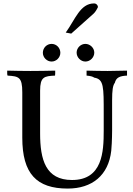

<svg xmlns="http://www.w3.org/2000/svg" viewBox="-20 -1086 776 1120"><path d="M395.5 -890 525.5 -1006C535.5 -1015 544.5 -1030 551.5 -1045C550.5 -1056 542.5 -1066 528.5 -1066C447.5 -1066 418.5 -972 363.5 -896ZM721 -674C683 -674 646 -672 608 -672C567 -672 526 -673 485 -674V-645C507 -643 520 -640 530 -633C586 -624 585 -579 585 -424V-324C585 -200 578 -36 400 -36C246 -36 214 -155 214 -308V-557C214 -638 238 -642 301 -645C301 -648 302 -652 302 -657V-674C254 -673 206 -672 158 -672C111 -672 66 -673 22 -674V-657C22 -652 23 -648 24 -645C89 -641 110 -637 110 -548V-283C110 -73 193 14 375 14C517 14 613 -63 629 -207L632 -250C633 -274 634 -299 634 -325V-501C634 -559 638 -588 650 -603C657 -632 676 -643 721 -645ZM478 -830C451 -830 427 -807 427 -779C427 -751 451 -727 478 -727C506 -727 530 -751 530 -779C530 -807 505 -830 478 -830ZM281 -830C253 -830 230 -807 230 -778C230 -751 253 -727 281 -727C309 -727 332 -751 332 -778C332 -807 309 -830 281 -830Z"/></svg>

Font: Sibila
Style: Regular
Weight: 400
Designer: Stefan Peev
Foundry: Context Ltd
Version: Version 1.000